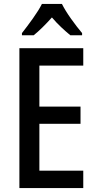

<svg xmlns="http://www.w3.org/2000/svg" viewBox="-20 -960 495 980"><path d="M405 0H79V-714H405V-625H181V-416H391V-328H181V-89H405ZM296 -940Q313 -906 342.5 -864.5Q372 -823 399 -791V-780H339Q317 -798 292.5 -821Q268 -844 245 -871Q221 -844 196.5 -820Q172 -796 152 -780H92V-791Q118 -824 148 -866Q178 -908 194 -940Z"/></svg>

Font: Noto Sans Malayalam Condensed Medium
Style: Regular
Weight: 500
Width: 3
Designer: Jelle Bosma - Monotype Design Team
Foundry: Monotype Imaging Inc.
Version: Version 2.104; ttfautohint (v1.8.4.7-5d5b)